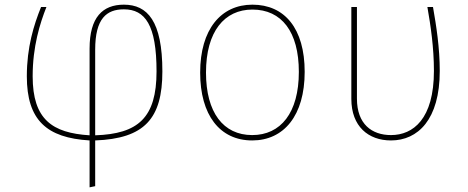

<svg xmlns="http://www.w3.org/2000/svg" viewBox="-20 -591 2006 823"><path d="M676 -285C676 -501 612 -571 511 -571C420 -571 364 -517 364 -383V-11C204 -21 120 -79 120 -264C120 -392 151 -490 179 -561H156C125 -484 95 -389 95 -264C95 -76 180 0 364 11V212L388 207V11C599 3 676 -82 676 -285ZM388 -11V-378C388 -512 437 -551 511 -551C602 -551 651 -484 651 -285C651 -86 572 -17 388 -11Z M1062 -571C927 -571 838 -465 838 -280C838 -98 922 11 1061 11C1197 11 1286 -96 1286 -283C1286 -469 1200 -571 1062 -571ZM1062 -550C1187 -550 1261 -455 1261 -283C1261 -107 1183 -12 1061 -12C937 -12 863 -109 863 -280C863 -456 942 -550 1062 -550Z M1836 -561H1812C1826 -481 1840 -387 1840 -287C1840 -81 1751 -12 1656 -12C1574 -12 1510 -59 1510 -168V-561H1486V-167C1486 -49 1559 11 1656 11C1771 11 1865 -78 1865 -287C1865 -387 1850 -481 1836 -561Z"/></svg>

Font: Glow Sans SC Normal Thin
Style: Regular
Weight: 100
Designer: Ryoko NISHIZUKA (kana, bopomofo & ideographs); Paul D. Hunt (Latin, Greek & Cyrillic); Sandoll Communications, Soo-young
Version: Version 0.93